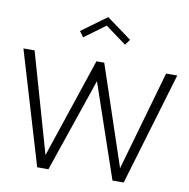

<svg xmlns="http://www.w3.org/2000/svg" viewBox="-119 -1152 1235 1256"><g transform="rotate(10 498.0 -524.0)"><path d="M285.5 0 498.2 -622.7 710.9 0H785.5L1009.1 -750H935L745.9 -88.2L524.1 -750H472.3L250.5 -88.2L61.4 -750H-12.7L210.9 0ZM498.2 -991.4 637.3 -889.5 664.5 -926.4 498.2 -1048.2 331.8 -926.4 359.1 -889.5Z"/></g></svg>

Font: Spartan MB
Style: Regular
Weight: 212
Designer: Matt Bailey, Mirko Velimirovic
Foundry: Matt Bailey
Version: Version 1.005